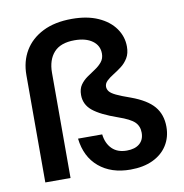

<svg xmlns="http://www.w3.org/2000/svg" viewBox="-82 -804 853 892"><g transform="rotate(-10 344.5 -358.5)"><path d="M463 10Q372 10 314.5 -38.5Q257 -87 247 -174H361Q366 -131 391.5 -105.5Q417 -80 461 -80Q500 -80 521.5 -98.5Q543 -117 543 -150Q543 -181 523 -200.5Q503 -220 448 -239Q368 -267 332 -296.5Q296 -326 296 -371Q296 -400 309 -418.5Q322 -437 341.5 -450.5Q361 -464 380 -476.5Q399 -489 412 -505Q425 -521 425 -544Q425 -582 394 -604.5Q363 -627 310 -627Q244 -627 212.5 -592Q181 -557 181 -496V0H62V-506Q62 -571 91.5 -620.5Q121 -670 177.5 -698.5Q234 -727 315 -727Q387 -727 438.5 -704Q490 -681 517.5 -642Q545 -603 545 -556Q545 -524 532 -502.5Q519 -481 500 -466.5Q481 -452 461.5 -440Q442 -428 429.5 -416Q417 -404 417 -389Q417 -377 425 -366.5Q433 -356 456 -345Q479 -334 522 -319Q596 -292 628.5 -253.5Q661 -215 661 -157Q661 -108 637 -70Q613 -32 568.5 -11Q524 10 463 10Z"/></g></svg>

Font: DM Sans 28pt SemiBold
Style: Regular
Weight: 600
Version: Version 4.004;gftools[0.9.30]